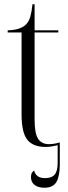

<svg xmlns="http://www.w3.org/2000/svg" viewBox="-20 -678 320 899"><path d="M193 10Q135 10 108 -23.5Q81 -57 81 -143V-526H16V-536Q46 -537 65.5 -543Q85 -549 98 -560Q115 -575 122 -600Q129 -625 132 -658H142V-536H253V-526H142V-119Q142 -53 158.5 -28Q175 -3 209 -3Q232 -3 260 -11V92Q260 146 244.5 173.5Q229 201 188 201Q159 201 142 188Q125 175 125 151Q125 128 140 121Q144 137 156 146.5Q168 156 191 156Q222 156 236 139.5Q250 123 250 84V2Q238 5 223 7.5Q208 10 193 10Z"/></svg>

Font: Noto Serif Display Condensed Light
Style: Regular
Weight: 300
Width: 3
Designer: Monotype Design Team
Foundry: Monotype Imaging Inc.
Version: Version 2.009